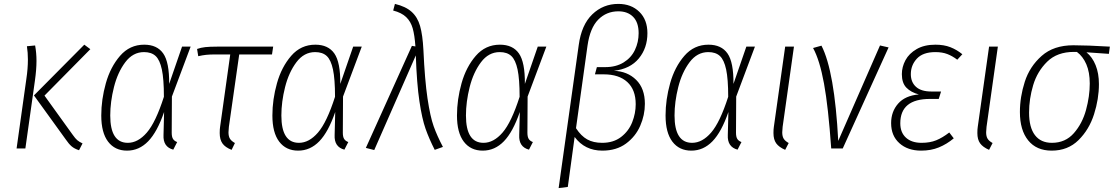

<svg xmlns="http://www.w3.org/2000/svg" viewBox="-20 -761 5711 984"><path d="M318 -45 154 -272 412 -532 443 -509 208 -271 352 -71Q366 -51 376 -42.5Q386 -34 403 -26L385 9Q361 1 347 -11Q333 -23 318 -45ZM115 -356Q123 -409 123 -456Q123 -491 118 -524L160 -528Q167 -490 167 -449Q167 -405 159 -348L110 0H65Z M847 -331 913 -522H957L861 -266L860 -81Q860 -59 867 -48.5Q874 -38 888 -33L868 6Q815 -8 818 -69L821 -187Q786 -85 739.5 -37Q693 11 631 11Q569 11 534 -35Q499 -81 499 -169Q499 -251 522.5 -334.5Q546 -418 595.5 -475Q645 -532 719 -532Q785 -532 816.5 -487Q848 -442 847 -331ZM545 -169Q545 -29 635 -29Q687 -29 732.5 -81.5Q778 -134 820 -265Q820 -356 809.5 -405Q799 -454 777.5 -474Q756 -494 718 -494Q661 -494 622 -442Q583 -390 564 -314.5Q545 -239 545 -169Z M1153 -111Q1151 -89 1151 -83Q1151 -62 1158.5 -50Q1166 -38 1184 -28L1167 7Q1134 -6 1120 -26Q1106 -46 1106 -79Q1106 -99 1108 -111L1160 -482H1086Q1055 -482 1036.5 -480Q1018 -478 996 -473L990 -510Q1009 -517 1032 -519.5Q1055 -522 1092 -522H1380L1374 -482H1206Z M1724 -331 1790 -522H1834L1738 -266L1737 -81Q1737 -59 1744 -48.5Q1751 -38 1765 -33L1745 6Q1692 -8 1695 -69L1698 -187Q1663 -85 1616.5 -37Q1570 11 1508 11Q1446 11 1411 -35Q1376 -81 1376 -169Q1376 -251 1399.5 -334.5Q1423 -418 1472.5 -475Q1522 -532 1596 -532Q1662 -532 1693.5 -487Q1725 -442 1724 -331ZM1422 -169Q1422 -29 1512 -29Q1564 -29 1609.5 -81.5Q1655 -134 1697 -265Q1697 -356 1686.5 -405Q1676 -454 1654.5 -474Q1633 -494 1595 -494Q1538 -494 1499 -442Q1460 -390 1441 -314.5Q1422 -239 1422 -169Z M2150 -505Q2157 -350 2171 -256.5Q2185 -163 2202.5 -114Q2220 -65 2250 -8L2208 7Q2179 -50 2161 -101Q2143 -152 2129.5 -242Q2116 -332 2111 -477L1898 8L1855 -3L2091 -526L2109 -523Q2105 -581 2095 -616Q2085 -651 2061.5 -673.5Q2038 -696 1995 -707L2004 -741Q2059 -728 2089.5 -700.5Q2120 -673 2133 -627.5Q2146 -582 2150 -505Z M2670 -331 2736 -522H2780L2684 -266L2683 -81Q2683 -59 2690 -48.5Q2697 -38 2711 -33L2691 6Q2638 -8 2641 -69L2644 -187Q2609 -85 2562.5 -37Q2516 11 2454 11Q2392 11 2357 -35Q2322 -81 2322 -169Q2322 -251 2345.5 -334.5Q2369 -418 2418.5 -475Q2468 -532 2542 -532Q2608 -532 2639.5 -487Q2671 -442 2670 -331ZM2368 -169Q2368 -29 2458 -29Q2510 -29 2555.5 -81.5Q2601 -134 2643 -265Q2643 -356 2632.5 -405Q2622 -454 2600.5 -474Q2579 -494 2541 -494Q2484 -494 2445 -442Q2406 -390 2387 -314.5Q2368 -239 2368 -169Z M2946 -530Q2960 -634 3015.5 -687.5Q3071 -741 3149 -741Q3215 -741 3256.5 -700.5Q3298 -660 3298 -591Q3298 -515 3254 -461.5Q3210 -408 3126 -398Q3195 -396 3240 -352Q3285 -308 3285 -229Q3285 -171 3261 -116Q3237 -61 3188 -25Q3139 11 3067 11Q2977 11 2925 -59L2890 197L2843 203ZM3238 -227Q3238 -301 3195 -340.5Q3152 -380 3074 -380H3029L3039 -417H3082Q3137 -417 3176 -441Q3215 -465 3234 -505Q3253 -545 3253 -591Q3253 -646 3225 -674.5Q3197 -703 3149 -703Q3088 -703 3046 -660.5Q3004 -618 2991 -527L2932 -104Q2958 -64 2989.5 -46.5Q3021 -29 3066 -29Q3124 -29 3163 -59Q3202 -89 3220 -134.5Q3238 -180 3238 -227Z M3739 -331 3805 -522H3849L3753 -266L3752 -81Q3752 -59 3759 -48.5Q3766 -38 3780 -33L3760 6Q3707 -8 3710 -69L3713 -187Q3678 -85 3631.5 -37Q3585 11 3523 11Q3461 11 3426 -35Q3391 -81 3391 -169Q3391 -251 3414.5 -334.5Q3438 -418 3487.5 -475Q3537 -532 3611 -532Q3677 -532 3708.5 -487Q3740 -442 3739 -331ZM3437 -169Q3437 -29 3527 -29Q3579 -29 3624.5 -81.5Q3670 -134 3712 -265Q3712 -356 3701.5 -405Q3691 -454 3669.5 -474Q3648 -494 3610 -494Q3553 -494 3514 -442Q3475 -390 3456 -314.5Q3437 -239 3437 -169Z M3991 -111Q3989 -89 3989 -83Q3989 -62 3996.5 -50Q4004 -38 4022 -28L4004 7Q3972 -7 3958 -26.5Q3944 -46 3944 -79Q3944 -99 3946 -111L4004 -522H4049Z M4276 -39 4490 -528 4534 -518 4299 0H4240Q4225 -213 4203 -333Q4181 -453 4147 -515L4190 -527Q4257 -397 4276 -39Z M4547 -130Q4547 -189 4583 -230Q4619 -271 4689 -277Q4648 -288 4625 -312Q4602 -336 4602 -381Q4602 -418 4620.5 -452.5Q4639 -487 4678 -509.5Q4717 -532 4774 -532Q4818 -532 4851 -519Q4884 -506 4912 -483L4886 -455Q4861 -474 4835 -484Q4809 -494 4774 -494Q4710 -494 4679 -460.5Q4648 -427 4648 -381Q4648 -340 4674.5 -316Q4701 -292 4753 -292H4803L4791 -254H4746Q4594 -254 4594 -129Q4594 -82 4623 -55.5Q4652 -29 4703 -29Q4746 -29 4778 -42Q4810 -55 4845 -82L4868 -52Q4832 -22 4791.5 -5.5Q4751 11 4701 11Q4632 11 4589.5 -27Q4547 -65 4547 -130Z M5036 -111Q5034 -89 5034 -83Q5034 -62 5041.5 -50Q5049 -38 5067 -28L5049 7Q5017 -7 5003 -26.5Q4989 -46 4989 -79Q4989 -99 4991 -111L5049 -522H5094Z M5207 -187Q5207 -264 5232 -342Q5257 -420 5318.5 -474.5Q5380 -529 5481 -529Q5551 -529 5668 -522L5663 -485L5548 -493Q5578 -469 5595 -427Q5612 -385 5612 -330Q5612 -254 5587 -175.5Q5562 -97 5507.5 -43Q5453 11 5370 11Q5292 11 5249.5 -41.5Q5207 -94 5207 -187ZM5565 -333Q5565 -391 5547.5 -431.5Q5530 -472 5499 -495H5484Q5398 -495 5347 -445Q5296 -395 5275 -324.5Q5254 -254 5254 -184Q5254 -108 5284 -68.5Q5314 -29 5371 -29Q5440 -29 5483.5 -78.5Q5527 -128 5546 -198Q5565 -268 5565 -333Z"/></svg>

Font: Fira Sans Condensed ExtraLight
Style: Italic
Weight: 275
Width: 3
Italic angle: -8°
Designer: Carrois Corporate & Edenspiekermann AG
Foundry: Carrois Corporate GbR & Edenspiekermann AG
Version: Version 4.203